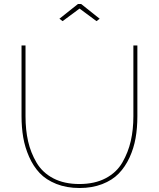

<svg xmlns="http://www.w3.org/2000/svg" viewBox="-20 -938 796 963"><path d="M278 -844 371 -918H387L480 -844L464 -832L379 -895L294 -832ZM379 5Q314 5 262.5 -15.5Q211 -36 179 -70Q147 -104 126 -151.5Q105 -199 96.5 -249Q88 -299 88 -355V-710H108V-355Q108 -286 121 -229Q134 -172 163.5 -122Q193 -72 247.5 -43.5Q302 -15 378 -15Q455 -15 510 -44Q565 -73 594 -123.5Q623 -174 636 -231Q649 -288 649 -355V-710H669V-355Q669 -296 660 -245Q651 -194 629.5 -147.5Q608 -101 575.5 -67.5Q543 -34 492.5 -14.5Q442 5 379 5Z"/></svg>

Font: Raleway-v4020 Thin
Style: Regular
Weight: 250
Designer: Matt McInerney, Pablo Impallari, Rodrigo Fuenzalida
Foundry: Matt McInerney, Pablo Impallari, Rodrigo Fuenzalida
Version: Version 4.020;PS 004.020;hotconv 1.0.88;makeotf.lib2.5.64775